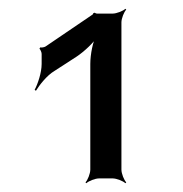

<svg xmlns="http://www.w3.org/2000/svg" viewBox="-20 -680 418 438"><path d="M257 -293V-629C257 -638 263 -653 268 -658L266 -660C261 -655 246 -649 237 -649H201C200 -649 197 -650 196 -651L193 -650C193 -649 191 -646 190 -646L84 -574C81 -572 74 -571 72 -572L70 -569C72 -567 75 -561 75 -557V-534C75 -514 66 -488 59 -475L62 -473C70 -486 87 -508 104 -518L155 -551C173 -563 195 -584 203 -598L200 -600C192 -586 186 -556 186 -534V-293C186 -284 180 -269 175 -264L177 -262C182 -267 197 -273 206 -273H237C246 -273 261 -267 266 -262L268 -264C263 -269 257 -284 257 -293Z"/></svg>

Font: Gamestation Storm
Style: Regular
Weight: 400
Designer: Jonas Hecksher
Foundry: Jonas Hecksher, Playtypeª, e-types AS
Version: Version 1.003